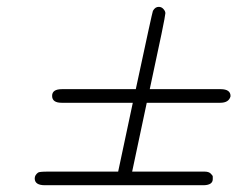

<svg xmlns="http://www.w3.org/2000/svg" viewBox="-20 -633 697 564"><path d="M82 -108.9Q82 -118.7 91.8 -126Q95.7 -128.9 120.1 -128.9H327.1L370.1 -331.1H161.1Q133.3 -331.1 133.1 -351.1Q132.8 -371.1 162.1 -371.1H378.9Q427.7 -599.1 429.2 -601.1Q436 -613.3 446.8 -612.8Q454.6 -612.8 460.2 -606.4Q465.8 -600.1 465.8 -594.2Q465.8 -583 419.9 -371.1H627.9Q657.7 -371.1 657.2 -350.1Q652.3 -331.1 627 -331.1H411.1L368.2 -128.9H581.1Q593.3 -128.9 599.1 -123Q605 -117.2 605 -114.5Q605 -111.8 605 -106.9Q605 -89.8 579.1 -88.9H111.8Q82 -88.9 82 -108.9Z"/></svg>

Font: CMU Bright
Style: Oblique
Weight: 500
Italic angle: -12°
Version: Version 0.7.0